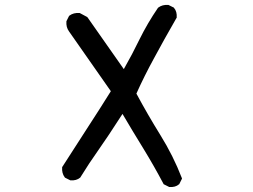

<svg xmlns="http://www.w3.org/2000/svg" viewBox="-20 -743 1040 789"><path d="M674.3 24.9 654.8 15.1 652.8 14.2 651.9 12.7Q613.3 -60.5 568.4 -133.8Q525.9 -202.6 483.4 -274.9Q420.4 -177.2 383.8 -125.5Q345.7 -71.8 310.5 -14.6L310.1 -13.7L309.6 -13.2Q293.9 0 270 -2H269L268.1 -2.4L248.5 -12.2L247.1 -13.2L246.1 -14.2Q233.4 -31.2 235.4 -55.2V-56.6L236.3 -57.6Q287.1 -137.2 337.9 -215.3Q387.7 -291.5 435.5 -368.2L263.7 -613.8Q257.3 -622.6 254.6 -632.8Q252 -643.1 252.9 -654.8V-655.8L253.4 -656.7L263.2 -676.3L264.2 -677.7L265.1 -678.7Q282.2 -691.4 306.2 -689.5H307.6L308.6 -689L337.9 -673.3L338.9 -672.4L339.8 -671.4Q366.7 -633.3 488.8 -459Q523.4 -519.5 553.2 -581.1Q585.9 -647.5 628.9 -710.4L629.4 -710.9L630.4 -711.9Q647.5 -724.6 671.4 -722.7H672.4L673.3 -722.2L692.9 -712.4L694.3 -711.9L694.8 -710.9Q701.7 -703.1 704.3 -693.1Q707 -683.1 706.1 -671.4V-669.9L705.1 -668.9Q652.3 -577.1 612.8 -503.4Q573.2 -431.2 540.5 -358.4Q586.9 -272 638.7 -188.5Q691.9 -103 727.1 -11.7L728 -9.3L727.1 -7.3L717.3 12.2L716.8 13.7L715.8 14.2Q708 21 698 23.7Q688 26.4 676.3 25.4H675.3Z"/></svg>

Font: NaikaiFont
Style: SemiBold
Weight: 600
Version: Version 1.89